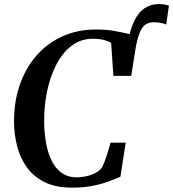

<svg xmlns="http://www.w3.org/2000/svg" viewBox="-20 -894 833 924"><path d="M612.5 -607 591.5 -664.5Q603 -745 624.8 -790.5Q646.5 -836 677 -855.2Q707.5 -874.5 744 -874.5Q758.5 -874.5 771 -872.5Q783.5 -870.5 793 -866.5L780 -776Q768.5 -781 753 -784Q737.5 -787 722 -787Q697.5 -787 681 -776.5Q664.5 -766 653 -738.5Q641.5 -711 632 -659.5ZM326 9Q248 9 194.8 -17.5Q141.5 -44 109.2 -89Q77 -134 62.5 -190.2Q48 -246.5 47.5 -306Q47 -404 75.2 -485.5Q103.5 -567 155.8 -626.8Q208 -686.5 280.5 -719.2Q353 -752 441 -752Q490 -752 527.8 -745.5Q565.5 -739 593.8 -732Q622 -725 642.5 -723.5L611.5 -529H525.5L515 -687.5Q506 -693 493.8 -697.5Q481.5 -702 465.2 -704.8Q449 -707.5 427.5 -707.5Q367 -707.5 322.2 -672Q277.5 -636.5 248.2 -577.5Q219 -518.5 205.2 -447.8Q191.5 -377 192.5 -306.5Q193 -254.5 201.5 -206.8Q210 -159 228.2 -121.5Q246.5 -84 276.5 -62.2Q306.5 -40.5 350.5 -40.5Q369 -40.5 392.2 -45.2Q415.5 -50 437 -60.5Q458.5 -71 471 -88Q476 -97.5 481.8 -112.2Q487.5 -127 493 -143.8Q498.5 -160.5 503.5 -177.2Q508.5 -194 512 -207.5H585L559.5 -43.5Q545 -38 524.5 -29.2Q504 -20.5 476 -11.8Q448 -3 410.8 3Q373.5 9 326 9Z"/></svg>

Font: Merriweather 72pt SemiBold
Style: Italic
Weight: 600
Italic angle: -7.8°
Version: Version 2.101